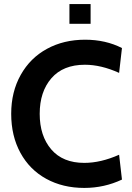

<svg xmlns="http://www.w3.org/2000/svg" viewBox="-20 -909 649 943"><path d="M425 -792H321V-889H425ZM394 14Q288.5 14 207 -30.8Q125.5 -75.5 80.2 -158.5Q35 -241.5 35 -350Q35 -458 81.8 -541.2Q128.5 -624.5 210.8 -669.2Q293 -714 398 -714Q499 -714 579 -673L565 -551Q476.5 -591 397 -591Q290 -591 232.5 -524.8Q175 -458.5 175 -350Q175 -241.5 231.8 -175.2Q288.5 -109 394 -109Q475 -109 565 -149L579 -27Q492 14 394 14Z"/></svg>

Font: Cabin
Style: Bold
Weight: 700
Designer: Pablo Impallari
Foundry: Pablo Impallari. http://www.impallari.com Igino Marini. http://www.ikern.com
Version: Version 3.001;hotconv 1.0.109;makeotfexe 2.5.65596